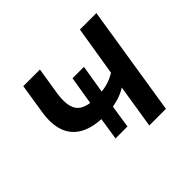

<svg xmlns="http://www.w3.org/2000/svg" viewBox="-119 -650 808 808"><g transform="rotate(-45 285.5 -246.0)"><path d="M356 0 387 -195Q364 -180 336.5 -172Q309 -164 282 -161L306 -179L288 -62H217L235 -179L251 -161Q184 -161 141.5 -184Q99 -207 83 -251Q67 -295 77 -358L98 -492H197L177 -366Q171 -323 178.5 -295.5Q186 -268 209 -255Q232 -242 272 -241L245 -229L268 -369H336L313 -229L296 -241Q324 -242 349.5 -249Q375 -256 399 -271L435 -492H533L455 0Z"/></g></svg>

Font: Nunito Sans 10pt SemiCondensed SemiBold
Style: Italic
Weight: 600
Width: 4
Italic angle: -9°
Designer: Vernon Adams
Foundry: Vernon Adams
Version: Version 3.101;gftools[0.9.27]